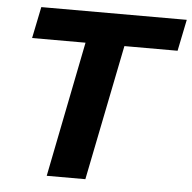

<svg xmlns="http://www.w3.org/2000/svg" viewBox="-51 -751 802 802"><g transform="rotate(5 350.0 -350.0)"><path d="M287 -568H63L90 -700H700L673 -568H450L336 0H174Z"/></g></svg>

Font: Idrija
Style: Bold Italic
Weight: 700
Italic angle: -11.3°
Designer: Julieta Ulanovsky
Foundry: Julieta Ulanovsky
Version: Version 7.200